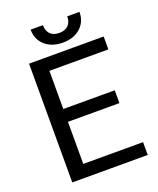

<svg xmlns="http://www.w3.org/2000/svg" viewBox="-160 -984 889 1080"><g transform="rotate(-20 284.0 -444.0)"><path d="M82.5 0ZM484.4 -328.6H176.3V-76.7H534.2V0H82.5V-710.9H529.3V-633.8H176.3V-405.3H484.4ZM448.7 -887.7Q448.7 -828.6 408.4 -792.7Q368.2 -756.8 302.7 -756.8Q237.3 -756.8 196.8 -793Q156.2 -829.1 156.2 -887.7H230Q230 -853.5 248.5 -834.2Q267.1 -814.9 302.7 -814.9Q336.9 -814.9 356.2 -834Q375.5 -853 375.5 -887.7Z"/></g></svg>

Font: Roboto-o
Style: o-Regular
Weight: 400
Designer: Google
Version: Version 2.134; 2016; ttfautohint (v1.6)